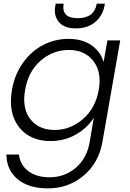

<svg xmlns="http://www.w3.org/2000/svg" viewBox="-20 -768 715 1056"><path d="M45.9 -273.9Q60.5 -357.9 106 -422.1Q151.4 -486.3 216.8 -520.3Q282.2 -554.2 356.9 -554.2Q434.1 -554.2 484.4 -518.1Q534.7 -481.9 549.8 -426.8L570.8 -545.9H641.1L543 14.2Q522.9 127.9 439.7 198Q356.4 268.1 243.2 268.1Q138.2 268.1 77.4 218Q16.6 168 15.1 82H84Q91.3 139.2 135.5 173.1Q179.7 207 253.9 207Q334.5 207 395.8 155.8Q457 104.5 473.1 14.2L496.1 -121.1Q461.9 -65.4 398.4 -28.8Q335 7.8 257.8 7.8Q144 7.8 84 -69.8Q23.9 -147.5 45.9 -273.9ZM522.9 -272.9Q541 -372.6 493.2 -432.9Q445.3 -493.2 358.9 -493.2Q271 -493.2 203.4 -434.3Q135.7 -375.5 118.2 -273.9Q100.1 -172.9 146.5 -113Q192.9 -53.2 280.8 -53.2Q367.2 -53.2 436.3 -113.3Q505.4 -173.3 522.9 -272.9ZM554.2 -733.9Q544.4 -681.2 503.2 -646.5Q461.9 -611.8 397 -611.8Q333 -611.8 303.7 -647Q274.4 -682.1 284.2 -734.9L286.1 -748H330.1Q316.4 -668 407.2 -668Q498.5 -668 512.2 -748H557.1Z"/></svg>

Font: SVN-Poppins Light
Style: Italic
Weight: 300
Italic angle: -10°
Designer: Ninad Kale (Devanagari), Jonny Pinhorn (Latin)
Foundry: Indian Type Foundry
Version: Version 3.002 2017